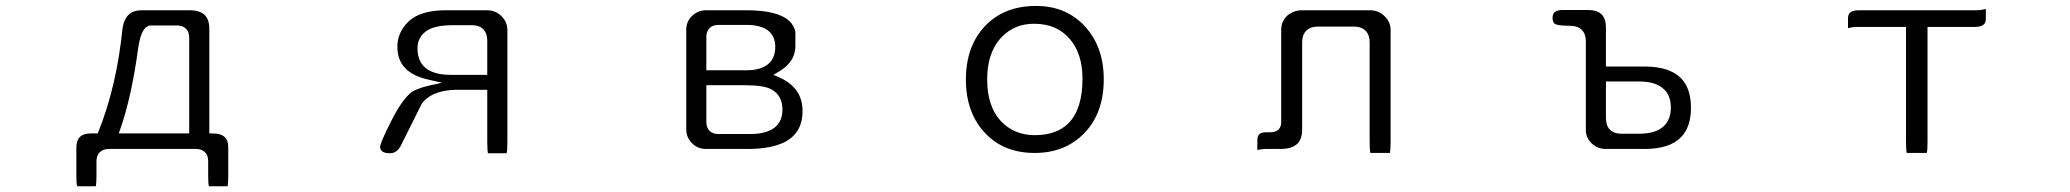

<svg xmlns="http://www.w3.org/2000/svg" viewBox="-20 -509 7040 653"><path d="M623.5 -55.2H383.8L388.7 -68.8Q427.2 -178.2 449.7 -343.3Q458.5 -406.7 480.5 -418.9Q485.8 -421.9 491.7 -422.4H492.2H583H583.5Q602.1 -421.9 612.5 -411.4Q623 -400.9 623.5 -382.3V-381.8ZM753.9 124.5Q756.3 114.7 756.3 89.8V-4.9V-5.4Q756.3 -6.8 756.3 -8.3Q756.3 -30.8 745.1 -42Q731.9 -55.2 702.1 -55.2H691.9V-411.1Q691.9 -442.4 676.3 -458Q660.6 -473.6 626 -474.1H461.9Q432.6 -474.1 416.5 -458Q401.9 -443.4 397 -414.6Q377 -216.3 314.9 -61.5L312.5 -55.2H290Q263.7 -55.2 251.7 -43.2Q239.7 -31.2 239.7 -6.8Q239.7 -5.9 239.7 -4.9V89.8Q239.7 114.7 242.2 124.5H305.7Q308.1 114.7 308.1 89.8V39.1V38.6Q308.6 19.5 319.3 8.8Q330.1 -2 349.1 -2.4H349.6H647.5H647.9Q666.5 -2 677.2 8.8Q688 19.5 688 39.1V89.8Q688 114.7 690.4 124.5Z M1637.2 -254.4H1512.7Q1433.6 -254.4 1409.7 -299.8Q1399.9 -318.4 1399.9 -343.8Q1399.9 -375 1419.4 -394.5Q1434.1 -409.7 1459 -416.5Q1483.9 -423.3 1518.6 -423.3H1585.9H1586.4Q1610.4 -422.9 1623.5 -409.7Q1636.7 -396.5 1637.2 -372.6V-372.1ZM1703.1 12.2Q1705.6 1.5 1705.6 -26.4V-407.2Q1705.6 -434.1 1685.5 -454.1Q1665.5 -474.1 1635.7 -474.1H1492.2Q1409.2 -473.1 1370.1 -436.5Q1331.5 -399.9 1331.5 -349.6Q1331.5 -303.7 1359.4 -275.9Q1386.2 -249 1439 -237.8L1483.4 -227.5L1439 -217.8Q1390.1 -206.5 1373 -189.9Q1342.3 -161.6 1307.6 -91.8Q1275.4 -26.9 1272.9 -11.7Q1272.9 -1 1278.3 4.4Q1286.1 12.2 1306.6 12.2Q1328.1 12.2 1341.8 -10.7L1414.1 -155.8Q1418.9 -162.1 1423.3 -167Q1458.5 -201.7 1528.8 -203.6H1529.3H1637.2V-26.4Q1637.2 1.5 1639.6 12.2Z M2382.3 -270V-384.8V-385.3Q2382.8 -402.8 2393.1 -413.1Q2403.3 -423.8 2422.4 -424.3H2422.9H2518.6Q2573.7 -424.3 2598.1 -399.9Q2616.7 -381.3 2616.7 -349.6Q2616.7 -314.9 2596.7 -294.9Q2571.8 -270 2518.6 -270ZM2382.3 -219.2H2510.7Q2577.6 -219.2 2602.5 -205.6Q2612.8 -200.2 2620.6 -192.4Q2641.1 -171.9 2641.1 -135.7Q2641.1 -101.1 2620.6 -80.6Q2593.3 -53.2 2531.2 -53.2H2422.9H2422.4Q2403.3 -53.7 2393.1 -64.2Q2382.8 -74.7 2382.3 -92.3V-92.8ZM2685.1 -353.5V-400.4Q2680.7 -421.4 2666 -436Q2647.5 -454.6 2610.6 -464.4Q2573.7 -474.1 2518.6 -474.1H2380.9Q2353 -474.1 2332.5 -453.6Q2314 -435.1 2314 -408.2V-69.3Q2314 -41.5 2333.5 -22Q2353 -2.4 2380.9 -2.4H2530.3Q2635.3 -3.9 2678.7 -47.4Q2709.5 -78.1 2709.5 -131.8Q2709.5 -144.5 2707.5 -156Q2705.6 -167.5 2701.2 -178.2Q2684.1 -222.2 2628.9 -246.6L2610.4 -254.4L2627.4 -264.6Q2645.5 -274.9 2658.2 -288.1Q2685.1 -314.5 2685.1 -353.5ZM2602.5 -205.6H2602.1Q2602.5 -205.6 2602.5 -205.6Z M3497.1 -428.2Q3573.2 -428.2 3617.4 -377.7Q3661.6 -327.1 3661.6 -241.2Q3661.6 -137.7 3613.8 -89.8Q3573.2 -49.3 3500 -49.3Q3427.2 -49.3 3381.8 -99.6Q3337.4 -149.4 3337.4 -239.3Q3337.4 -326.2 3381.3 -377L3389.2 -385.3Q3432.1 -428.2 3497.1 -428.2ZM3503.9 -488.8Q3395 -488.8 3330.1 -420.4Q3265.1 -351.6 3265.1 -238.8Q3265.1 -121.1 3335 -51.8Q3397.5 11.2 3499 11.2Q3603 11.2 3668.5 -56.9Q3733.9 -125 3733.9 -239.3Q3733.9 -355.5 3663.1 -426.3Q3600.6 -488.8 3503.9 -488.8Z M4707 11.2Q4709.5 0.5 4709.5 -27.3V-407.2Q4709.5 -434.1 4689 -454.1Q4668.5 -474.1 4639.6 -474.1H4408.2Q4380.9 -474.1 4359.4 -457Q4337.4 -437.5 4337.4 -407.2V-92.8Q4337.4 -77.6 4328.4 -68.6Q4319.3 -59.6 4302.2 -59.1H4301.8H4285.2Q4269.5 -59.1 4262.9 -52.5Q4256.3 -45.9 4256.3 -30.8V1.5Q4269.5 -2.4 4286.1 -2.4H4335Q4374.5 -2.4 4392.6 -20.5Q4408.7 -36.6 4408.7 -68.4V-366.2V-366.7Q4409.2 -391.1 4422.6 -404.5Q4436 -418 4459.5 -418.5H4460H4586.9H4587.4Q4610.8 -418 4624.3 -404.5Q4637.7 -391.1 4638.2 -366.7V-366.2V-27.3Q4638.2 0.5 4640.6 11.2Z M5441.9 -231.9H5554.7Q5613.3 -231.9 5640.1 -204.6Q5662.6 -182.6 5662.6 -143.1Q5662.6 -103.5 5640.1 -81.5Q5613.3 -54.2 5554.7 -54.2H5496.1Q5495.1 -54.2 5494.1 -54.2Q5469.2 -54.2 5455.6 -67.9Q5441.9 -81.5 5441.9 -107.4ZM5441.9 -282.7V-416Q5441.9 -445.3 5427.2 -460Q5412.6 -474.6 5380.9 -475.1H5295.9Q5274.9 -475.1 5266.6 -466.8Q5260.3 -460.4 5260.3 -448.2Q5260.3 -434.6 5267.6 -428.2Q5270.5 -425.8 5282 -423.6Q5293.5 -421.4 5317.9 -421.4Q5345.7 -421.4 5359.6 -407.5Q5373.5 -393.6 5373.5 -369.1V-67.4Q5373.5 -40.5 5393.3 -21.5Q5413.1 -2.4 5441.4 -2.4H5577.1Q5658.7 -3.4 5696.3 -41.5Q5731 -75.7 5731 -142.6Q5731 -209.5 5696.3 -243.7Q5658.7 -281.7 5577.1 -282.7Z M6533.2 11.2Q6535.6 0.5 6535.6 -28.3V-417.5H6696.3Q6718.8 -417.5 6727.5 -426.3Q6733.9 -432.6 6733.9 -445.8V-478.5Q6718.8 -474.1 6696.3 -474.1H6301.8Q6280.3 -474.1 6271.5 -465.3Q6265.1 -459 6265.1 -445.8V-413.1Q6279.8 -417.5 6301.8 -417.5H6462.4V-28.3Q6462.4 0.5 6464.8 11.2Z"/></svg>

Font: YuPearl-ExtraLight
Style: ExtraLight
Weight: 200
Designer: Max Yao
Foundry: Max-Everyday
Version: Version 1.011; ttfautohint (v1.8.3)